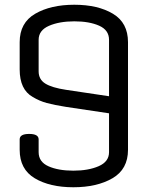

<svg xmlns="http://www.w3.org/2000/svg" viewBox="-20 -775 640 810"><path d="M520 -597V-143Q520 -61 454.5 -23Q389 15 289.5 15Q190 15 126.5 -23Q63 -61 63 -143V-187Q63 -210 103 -210Q143 -210 143 -187V-133Q143 -92 184.5 -73.5Q226 -55 289.5 -55Q353 -55 396.5 -74Q440 -93 440 -133V-297L259 -324Q208 -332 177 -340.5Q146 -349 118 -366Q63 -397 63 -482V-597Q63 -679 128.5 -717Q194 -755 293.5 -755Q393 -755 456.5 -717Q520 -679 520 -597ZM143 -607V-474Q143 -440 171 -422.5Q199 -405 259 -396L440 -369V-607Q440 -648 398.5 -666.5Q357 -685 293.5 -685Q230 -685 186.5 -666Q143 -647 143 -607Z"/></svg>

Font: Offside
Style: Regular
Weight: 400
Designer: Eduardo Rodriguez Tunni
Foundry: Eduardo Rodriguez Tunni
Version: Version 1.001